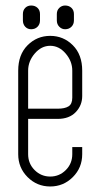

<svg xmlns="http://www.w3.org/2000/svg" viewBox="-20 -667 360 696"><path d="M82 -236V-108Q82 -74 105.5 -50.5Q129 -27 162 -27Q195 -27 218.5 -50.5Q242 -74 242 -108V-134H278V-108Q278 -59 244 -25Q210 9 162 9Q114 9 80 -25Q46 -59 46 -108V-411Q46 -469 80 -503Q114 -537 162 -537Q210 -537 244 -503Q278 -469 278 -411V-319Q278 -285 254.5 -260.5Q231 -236 189 -236ZM82 -273H189Q215 -273 228.5 -281.5Q242 -290 242 -313V-411Q242 -445 218 -473Q194 -501 162 -501Q130 -501 106 -473Q82 -445 82 -411ZM125 -616V-593Q125 -579 116 -570Q107 -561 93 -561Q80 -561 71.5 -570Q63 -579 63 -593V-616Q63 -630 71.5 -638.5Q80 -647 93 -647Q107 -647 116 -638.5Q125 -630 125 -616ZM248 -616V-593Q248 -579 239 -570Q230 -561 216 -561Q204 -561 195 -570Q186 -579 186 -593V-616Q186 -630 195 -638.5Q204 -647 216 -647Q230 -647 239 -638.5Q248 -630 248 -616Z"/></svg>

Font: Aaram
Style: Regular
Weight: 400
Designer: Tharique Azeez
Foundry: Tharique Azeez
Version: Version 1.7